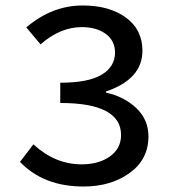

<svg xmlns="http://www.w3.org/2000/svg" viewBox="-20 -669 640 701"><path d="M285 12Q139 12 53 -78L102 -142Q181 -69 278 -69Q341 -69 381.5 -98Q422 -127 422 -176Q422 -293 200 -293V-367Q303 -367 351.5 -396.5Q400 -426 400 -477Q400 -520 366.5 -545Q333 -570 278 -570Q200 -570 128 -507L76 -569Q170 -649 282 -649Q379 -649 439.5 -605Q500 -561 500 -484Q500 -380 367 -335V-331Q434 -316 478 -274Q522 -232 522 -171Q522 -87 453.5 -37.5Q385 12 285 12Z"/></svg>

Font: TypoPRO Source Code Pro
Style: Regular
Weight: 500
Monospace: yes
Designer: Paul D. Hunt, Teo Tuominen
Foundry: Adobe Systems Incorporated
Version: Version 2.010;PS 1.0;hotconv 1.0.84;makeotf.lib2.5.63406